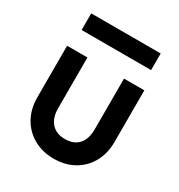

<svg xmlns="http://www.w3.org/2000/svg" viewBox="-162 -779 841 900"><g transform="rotate(30 258.5 -329.0)"><path d="M258 10Q197 10 149.5 -17Q102 -44 75.5 -91.5Q49 -139 49 -201V-480H159V-206Q159 -154 185 -125Q211 -96 258 -96Q306 -96 331.5 -124.5Q357 -153 357 -206V-480H467V-201Q467 -138 440.5 -90.5Q414 -43 367 -16.5Q320 10 258 10ZM71 -668H447V-578H71Z"/></g></svg>

Font: Outfit Medium
Style: Regular
Weight: 500
Designer: Rodrigo Fuenzalida
Foundry: fragTYPE
Version: Version 1.100; ttfautohint (v1.8.4.7-5d5b);gftools[0.9.27]